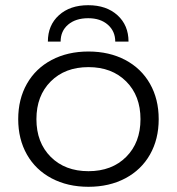

<svg xmlns="http://www.w3.org/2000/svg" viewBox="-20 -708 680 738"><path d="M590 -250Q590 -173 556.5 -114Q523 -55 461.5 -22.5Q400 10 320 10Q240 10 178.5 -22.5Q117 -55 83.5 -114Q50 -173 50 -250Q50 -327 83.5 -386Q117 -445 178.5 -477.5Q240 -510 320 -510Q400 -510 461.5 -477.5Q523 -445 556.5 -386Q590 -327 590 -250ZM520 -250Q520 -340 465 -395Q410 -450 320 -450Q230 -450 175 -395Q120 -340 120 -250Q120 -160 175 -105Q230 -50 320 -50Q410 -50 465 -105Q520 -160 520 -250ZM319 -638Q271 -638 242 -613.5Q213 -589 213 -548H164Q164 -611 206.5 -649.5Q249 -688 319 -688Q389 -688 431.5 -649.5Q474 -611 474 -548H423Q423 -588 394.5 -613Q366 -638 319 -638Z"/></svg>

Font: Goli Light
Style: Regular
Weight: 300
Designer: jaikishan Patel
Foundry: MagicType
Version: Version 1.000